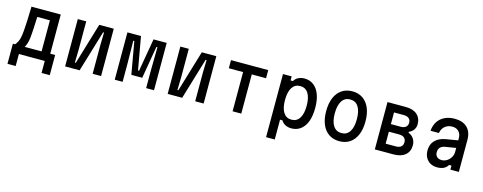

<svg xmlns="http://www.w3.org/2000/svg" viewBox="-30 -1384 5911 2351"><g transform="rotate(15 2925.0 -208.0)"><path d="M57 152V-103H85Q103 -124 115.5 -148.5Q128 -173 135 -208Q142 -243 146.5 -295Q151 -347 154 -421.5Q157 -496 160 -600H531V-103H593V152H489V0H161V152ZM207 -103H421V-497H261Q257 -406 254 -342Q251 -278 246 -234.5Q241 -191 231.5 -160Q222 -129 207 -103Z M747 0V-600H854V-240L850 -77H862L1019 -600H1203V0H1096V-360L1100 -523H1088L931 0Z M1376 0V-600H1548L1622 -183H1635L1707 -600H1874V0H1774V-220L1778 -520H1765L1695 -110H1557L1485 -520H1472L1476 -220V0Z M2047 0V-600H2154V-240L2150 -77H2162L2319 -600H2503V0H2396V-360L2400 -523H2388L2231 0Z M2870 0V-497H2689V-600H3161V-497H2980V0Z M3348 200V-600H3458V-549H3488Q3506 -581 3540.5 -598.5Q3575 -616 3618 -616Q3686 -616 3735.5 -578Q3785 -540 3811 -469.5Q3837 -399 3837 -300Q3837 -201 3811 -130.5Q3785 -60 3735.5 -22Q3686 16 3618 16Q3575 16 3540.5 -1.5Q3506 -19 3488 -51H3458V200ZM3591 -87Q3658 -87 3693.5 -142Q3729 -197 3729 -300Q3729 -403 3693.5 -458Q3658 -513 3591 -513Q3525 -513 3489.5 -458Q3454 -403 3454 -300Q3454 -197 3489.5 -142Q3525 -87 3591 -87Z M4225 16Q4148 16 4092 -22Q4036 -60 4006 -130.5Q3976 -201 3976 -300Q3976 -399 4006 -469.5Q4036 -540 4092 -578Q4148 -616 4225 -616Q4303 -616 4358.5 -578Q4414 -540 4444 -469.5Q4474 -399 4474 -300Q4474 -201 4444 -130.5Q4414 -60 4358.5 -22Q4303 16 4225 16ZM4225 -87Q4293 -87 4329 -142Q4365 -197 4365 -300Q4365 -403 4329 -458Q4293 -513 4225 -513Q4158 -513 4121.5 -458Q4085 -403 4085 -300Q4085 -197 4121.5 -142Q4158 -87 4225 -87Z M4673 0V-600H4905Q4997 -600 5048.5 -555.5Q5100 -511 5100 -432Q5100 -393 5078.5 -362Q5057 -331 5019 -316V-304Q5062 -288 5086 -251.5Q5110 -215 5110 -168Q5110 -89 5057 -44.5Q5004 0 4911 0ZM4783 -102H4912Q4955 -102 4978 -121.5Q5001 -141 5001 -178Q5001 -215 4978 -234.5Q4955 -254 4912 -254H4783ZM4783 -350H4906Q4949 -350 4972 -369.5Q4995 -389 4995 -424Q4995 -459 4972 -478.5Q4949 -498 4906 -498H4783Z M5642 -373V-277L5495 -253Q5454 -246 5434 -223Q5414 -200 5414 -162Q5414 -127 5436 -106Q5458 -85 5496 -85Q5532 -85 5562.5 -104.5Q5593 -124 5612 -156Q5631 -188 5631 -228V-400Q5631 -452 5600.5 -483.5Q5570 -515 5520 -515Q5482 -515 5453 -501Q5424 -487 5405 -461Q5386 -435 5378 -397H5273Q5278 -465 5310 -514Q5342 -563 5396.5 -589.5Q5451 -616 5523 -616Q5625 -616 5681.5 -561.5Q5738 -507 5738 -407V0H5631V-51H5601Q5581 -18 5548 -1.5Q5515 15 5466 15Q5415 15 5377.5 -6.5Q5340 -28 5319.5 -66.5Q5299 -105 5299 -156Q5299 -233 5346 -282Q5393 -331 5480 -346Z"/></g></svg>

Font: Martian Mono SemiCondensed
Style: Regular
Weight: 400
Width: 4
Designer: Roman Shamin
Foundry: Evil Martians
Version: Version 1.000